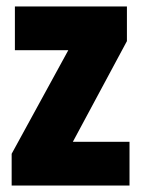

<svg xmlns="http://www.w3.org/2000/svg" viewBox="-20 -573 437 593"><path d="M380 0V-135H205L372 -446V-553H26V-418H191L16 -98V0Z"/></svg>

Font: Noto Sans Gujarati ExtraCondensed Black
Style: Regular
Weight: 900
Width: 2
Designer: Jelle Bosma - Monotype Design Team, Universal Thirst
Foundry: Monotype Imaging Inc.
Version: Version 2.106